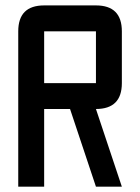

<svg xmlns="http://www.w3.org/2000/svg" viewBox="-20 -704 528 724"><path d="M244.1 -293H146.5V0H48.8V-585.9Q48.8 -683.6 146.5 -683.6H341.8Q439.5 -683.6 439.5 -585.9V-390.6Q439.5 -293 341.8 -293L439.5 0H341.8ZM341.8 -390.6V-585.9H146.5V-390.6Z"/></svg>

Font: BabelStone Runic Beorhtnoth
Style: Regular
Weight: 400
Designer: Andrew West
Foundry: BabelStone
Version: Version 7.004;November 9, 2023